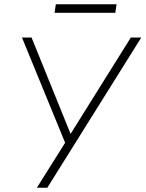

<svg xmlns="http://www.w3.org/2000/svg" viewBox="-20 -881 683 901"><path d="M153 0 293 -223 291 -198 83 -705H128L314 -246H307L594 -705H643L202 0ZM236 -821 242 -861H527L521 -821Z"/></svg>

Font: Nunito Sans 10pt SemiCondensed ExtraLight
Style: Italic
Weight: 250
Width: 4
Italic angle: -9°
Designer: Vernon Adams
Foundry: Vernon Adams
Version: Version 3.101;gftools[0.9.27]